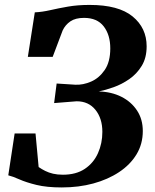

<svg xmlns="http://www.w3.org/2000/svg" viewBox="-20 -772 647 800"><path d="M237.5 9Q175 9 132 -1.5Q89 -12 61 -24.5Q33 -37 14.5 -41.5L41 -216H128L141 -76Q154 -67 168.5 -59.8Q183 -52.5 201.2 -48.2Q219.5 -44 242 -44Q297 -44 333.5 -68.5Q370 -93 388.2 -133.8Q406.5 -174.5 406.5 -222.5Q406.5 -278.5 377.8 -314.2Q349 -350 299.5 -350L205.5 -342.5L216 -424L294 -419Q326 -417.5 359.5 -432Q393 -446.5 416.2 -480.2Q439.5 -514 439.5 -570.5Q439.5 -626.5 412.2 -662Q385 -697.5 330 -697.5Q294.5 -697.5 273.2 -683Q252 -668.5 241 -645L199.5 -535H96L125 -720.5Q156 -722 189.8 -729.8Q223.5 -737.5 263.5 -744.5Q303.5 -751.5 353.5 -751.5Q474 -751.5 532.5 -703.5Q591 -655.5 591 -579Q591 -531 570.5 -497.5Q550 -464 518.5 -442.2Q487 -420.5 453 -408.5Q419 -396.5 391.5 -391Q444.5 -389.5 485.8 -368.8Q527 -348 551 -311.5Q575 -275 575 -226Q575 -172 548.8 -128.8Q522.5 -85.5 476 -54.8Q429.5 -24 368.8 -7.5Q308 9 237.5 9Z"/></svg>

Font: Merriweather 48pt ExtraBold
Style: Italic
Weight: 800
Italic angle: -7.8°
Version: Version 2.101